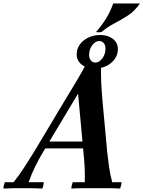

<svg xmlns="http://www.w3.org/2000/svg" viewBox="-86 -1092 832 1114"><path d="M-66 2Q-66 -6 -63.5 -17Q-61 -28 -58 -35H-7Q28 -79 55.5 -122Q83 -165 111 -210L296 -519Q312 -545 332 -578.5Q352 -612 374 -649Q396 -686 413 -720Q424 -722 441 -722.5Q458 -723 475 -722.5Q492 -722 501 -720L367 -549L164 -210Q142 -174 119.5 -128.5Q97 -83 80 -35H168Q168 -28 165.5 -17Q163 -6 160 2Q119 0 83 0Q47 0 30 0Q12 0 -9.5 0Q-31 0 -66 2ZM565 -35H619Q619 -27 616.5 -16.5Q614 -6 611 2Q577 0 547.5 0Q518 0 470 0Q433 0 397.5 0Q362 0 328 2Q328 -6 330.5 -17Q333 -28 336 -35H406Q407 -81 405 -123Q403 -165 398 -210L367 -549L501 -720Q499 -669 501 -621.5Q503 -574 508 -514L536 -210Q541 -165 547 -122.5Q553 -80 565 -35ZM428 -231H164L173 -271H437ZM496 -889Q540 -889 569 -866.5Q598 -844 598 -806Q598 -776 580 -750Q562 -724 531 -709Q500 -694 460 -694Q417 -694 388 -717Q359 -740 359 -777Q359 -808 377 -833.5Q395 -859 426.5 -874Q458 -889 496 -889ZM467 -729Q490 -729 508 -753.5Q526 -778 526 -809Q526 -831 515.5 -842.5Q505 -854 490 -854Q467 -854 449 -829.5Q431 -805 431 -774Q431 -753 441.5 -741Q452 -729 467 -729ZM726 -1072Q696 -1028 656 -1002Q616 -976 576 -955.5Q536 -935 503 -906Q487 -903 471 -906Q505 -945 529 -983.5Q553 -1022 571 -1072Z"/></svg>

Font: Poltawski Nowy SemiBold
Style: Italic
Weight: 600
Italic angle: -12°
Version: Version 1.001;gftools[0.9.25]